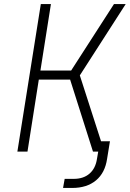

<svg xmlns="http://www.w3.org/2000/svg" viewBox="-20 -750 642 950"><path d="M66 0 182 -730H232L180 -401H332L544 -730H602L375 -377L480 -51H524L510 35Q500 105 455 142.5Q410 180 337 180H292L300 135H345Q393 135 423 109Q453 83 460 35L466 0H440L327 -356H172L116 0Z"/></svg>

Font: JetBrains Mono NL Thin
Style: Italic
Weight: 100
Italic angle: -9°
Monospace: yes
Designer: Philipp Nurullin, Konstantin Bulenkov
Foundry: JetBrains
Version: Version 2.305; ttfautohint (v1.8.4.7-5d5b)